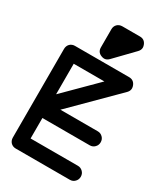

<svg xmlns="http://www.w3.org/2000/svg" viewBox="-268 -1204 1207 1380"><g transform="rotate(30 335.0 -514.0)"><path d="M42 0C42 33.2 65.9 58.1 99.1 58.1H548.8C564.9 58.1 578.6 52.2 589.4 41C600.6 29.8 606 16.1 606 0C606 -16.1 600.6 -29.8 589.4 -41C578.1 -52.2 564.9 -58.1 548.8 -58.1H155.8V-228H548.8C564.9 -228 578.6 -233.9 589.4 -245.1C600.6 -256.3 606 -270 606 -286.1C606 -302.2 600.6 -315.9 589.4 -327.1C578.1 -338.4 564.9 -344.2 548.8 -344.2H237.8L589.8 -694.8C601.6 -707 607.4 -719.7 607.4 -733.9C607.4 -741.7 605.5 -750 602.1 -758.3C591.8 -782.2 574.2 -793.9 548.8 -793.9H99.1C65.9 -793.9 42 -769 42 -735.8ZM266.1 -877.9C266.1 -852.1 277.8 -834 301.8 -824.7C310.1 -821.3 318.4 -819.3 325.7 -819.3C340.3 -819.3 353.5 -825.7 365.2 -837.9L511.2 -988.8C522.5 -1000.5 528.3 -1013.2 528.3 -1026.9C528.3 -1034.2 526.4 -1042.5 522.9 -1050.8C513.2 -1074.2 495.6 -1085.9 470.2 -1085.9H324.2C290.5 -1085.9 266.1 -1062 266.1 -1028.8ZM155.8 -678.2H410.2L155.8 -424.8Z"/></g></svg>

Font: Nemoy
Style: Bold
Weight: 700
Designer: BSozoo
Foundry: BSozoo
Version: Version 001.000